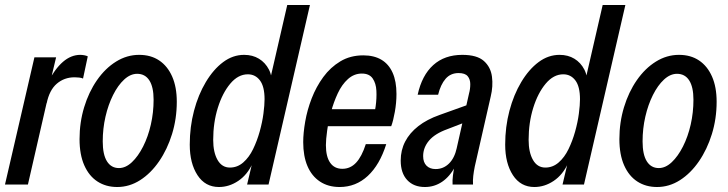

<svg xmlns="http://www.w3.org/2000/svg" viewBox="-22 -740 2919 770"><path d="M-2 0 116 -510H203L176 -397H181L90 0ZM165 -325 167 -405Q198 -464 230.5 -492Q263 -520 300 -520Q307 -520 315.5 -518.5Q324 -517 330 -514L311 -425Q305 -428 295 -429Q285 -430 277 -430Q236 -430 206 -404.5Q176 -379 165 -325Z M448 10Q403 10 369 -12Q335 -34 316 -77Q297 -120 297 -182Q297 -249 315.5 -310Q334 -371 367 -418.5Q400 -466 443.5 -493Q487 -520 536 -520Q583 -520 616.5 -497.5Q650 -475 668.5 -433Q687 -391 687 -332Q687 -264 668 -202.5Q649 -141 616 -93Q583 -45 540 -17.5Q497 10 448 10ZM455 -66Q482 -66 507 -89.5Q532 -113 552 -152.5Q572 -192 583 -240.5Q594 -289 594 -340Q594 -391 577 -417.5Q560 -444 528 -444Q501 -444 476 -421Q451 -398 431.5 -359Q412 -320 401 -272Q390 -224 390 -173Q390 -120 407 -93Q424 -66 455 -66Z M969 0 991 -93V-85Q970 -39 933.5 -14.5Q897 10 856 10Q801 10 770 -37.5Q739 -85 739 -160Q739 -231 756 -295.5Q773 -360 803.5 -411Q834 -462 873 -491Q912 -520 957 -520Q991 -520 1016.5 -504.5Q1042 -489 1056.5 -461Q1071 -433 1067 -393L1054 -390L1130 -720H1221L1055 0ZM900 -68Q930 -68 953.5 -88.5Q977 -109 993 -142Q1009 -175 1019.5 -212.5Q1030 -250 1034.5 -284.5Q1039 -319 1039 -342Q1039 -393 1020.5 -417.5Q1002 -442 972 -442Q933 -442 901.5 -404.5Q870 -367 851.5 -307.5Q833 -248 833 -179Q833 -129 850.5 -98.5Q868 -68 900 -68Z M1340 10Q1294 10 1261 -12Q1228 -34 1211 -74Q1194 -114 1194 -170Q1194 -206 1202 -252.5Q1210 -299 1228 -345.5Q1246 -392 1274.5 -431Q1303 -470 1343 -494Q1383 -518 1435 -518Q1478 -518 1507.5 -500.5Q1537 -483 1552.5 -448.5Q1568 -414 1568 -363Q1568 -328 1561.5 -291.5Q1555 -255 1547 -234H1260L1274 -302H1509L1473 -255Q1480 -281 1484.5 -313.5Q1489 -346 1487.5 -376Q1486 -406 1472.5 -425.5Q1459 -445 1429 -445Q1398 -445 1373.5 -423Q1349 -401 1332.5 -365.5Q1316 -330 1305.5 -291Q1295 -252 1290 -216Q1285 -180 1285 -158Q1285 -112 1302 -87.5Q1319 -63 1351 -63Q1383 -63 1406 -87.5Q1429 -112 1445 -162H1527Q1501 -79 1453 -34.5Q1405 10 1340 10Z M1793 0Q1792 -16 1794.5 -36.5Q1797 -57 1801 -81H1795L1859 -365Q1864 -383 1864 -402.5Q1864 -422 1853.5 -434.5Q1843 -447 1817 -447Q1785 -447 1765 -424Q1745 -401 1735 -360H1653Q1670 -438 1715.5 -479Q1761 -520 1832 -520Q1891 -520 1918.5 -495.5Q1946 -471 1951 -432.5Q1956 -394 1946 -353L1882 -72Q1878 -52 1876 -34.5Q1874 -17 1875 0ZM1682 10Q1637 10 1611 -18Q1585 -46 1585 -96Q1585 -138 1603 -172.5Q1621 -207 1655.5 -234Q1690 -261 1741 -279L1872 -326L1855 -254L1772 -222Q1722 -204 1698.5 -176Q1675 -148 1675 -114Q1675 -89 1688.5 -75.5Q1702 -62 1725 -62Q1756 -62 1778.5 -84Q1801 -106 1810 -147L1804 -73Q1782 -32 1751 -11Q1720 10 1682 10Z M2234 0 2256 -93V-85Q2235 -39 2198.5 -14.5Q2162 10 2121 10Q2066 10 2035 -37.5Q2004 -85 2004 -160Q2004 -231 2021 -295.5Q2038 -360 2068.5 -411Q2099 -462 2138 -491Q2177 -520 2222 -520Q2256 -520 2281.5 -504.5Q2307 -489 2321.5 -461Q2336 -433 2332 -393L2319 -390L2395 -720H2486L2320 0ZM2165 -68Q2195 -68 2218.5 -88.5Q2242 -109 2258 -142Q2274 -175 2284.5 -212.5Q2295 -250 2299.5 -284.5Q2304 -319 2304 -342Q2304 -393 2285.5 -417.5Q2267 -442 2237 -442Q2198 -442 2166.5 -404.5Q2135 -367 2116.5 -307.5Q2098 -248 2098 -179Q2098 -129 2115.5 -98.5Q2133 -68 2165 -68Z M2613 10Q2568 10 2534 -12Q2500 -34 2481 -77Q2462 -120 2462 -182Q2462 -249 2480.5 -310Q2499 -371 2532 -418.5Q2565 -466 2608.5 -493Q2652 -520 2701 -520Q2748 -520 2781.5 -497.5Q2815 -475 2833.5 -433Q2852 -391 2852 -332Q2852 -264 2833 -202.5Q2814 -141 2781 -93Q2748 -45 2705 -17.5Q2662 10 2613 10ZM2620 -66Q2647 -66 2672 -89.5Q2697 -113 2717 -152.5Q2737 -192 2748 -240.5Q2759 -289 2759 -340Q2759 -391 2742 -417.5Q2725 -444 2693 -444Q2666 -444 2641 -421Q2616 -398 2596.5 -359Q2577 -320 2566 -272Q2555 -224 2555 -173Q2555 -120 2572 -93Q2589 -66 2620 -66Z"/></svg>

Font: Instrument Sans Condensed Medium
Style: Italic
Weight: 500
Width: 3
Italic angle: -13°
Designer: Rodrigo Fuenzalida
Foundry: fragTYPE
Version: Version 1.000;gftools[0.9.28]